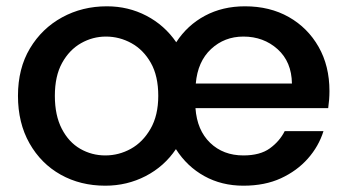

<svg xmlns="http://www.w3.org/2000/svg" viewBox="-20 -580 1102 609"><path d="M37 -276Q37 -363 75 -426.5Q113 -490 177 -525Q241 -560 319 -560Q387 -560 444.5 -530Q502 -500 539 -446Q574 -500 630 -530Q686 -560 757 -560Q836 -560 896 -526Q956 -492 990.5 -431.5Q1025 -371 1025 -291Q1025 -278 1024 -264.5Q1023 -251 1021 -237H600Q605 -167 646.5 -127Q688 -87 752 -87Q805 -87 836 -109.5Q867 -132 883 -164H1006Q991 -116 956.5 -77Q922 -38 871 -14.5Q820 9 752 9Q683 9 628 -21.5Q573 -52 538 -107Q501 -52 442 -21.5Q383 9 314 9Q235 9 172.5 -26Q110 -61 73.5 -125.5Q37 -190 37 -276ZM482 -276Q482 -339 458.5 -380.5Q435 -422 397 -443Q359 -464 316 -464Q274 -464 237 -443Q200 -422 177 -380.5Q154 -339 154 -276Q154 -214 176 -171.5Q198 -129 234.5 -108Q271 -87 314 -87Q357 -87 395 -108Q433 -129 457.5 -171.5Q482 -214 482 -276ZM752 -464Q692 -464 649.5 -424.5Q607 -385 601 -315H906Q905 -384 860.5 -424Q816 -464 752 -464Z"/></svg>

Font: Poppins Medium
Style: Regular
Weight: 500
Designer: Ninad Kale (Devanagari), Jonny Pinhorn (Latin)
Version: Version 5.002